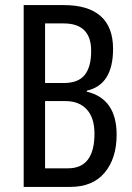

<svg xmlns="http://www.w3.org/2000/svg" viewBox="-20 -734 517 754"><path d="M231 -714Q326 -714 375 -671Q424 -628 424 -542Q424 -401 321 -378V-374Q438 -346 438 -205Q438 -112 391 -56Q344 0 256 0H73V-714ZM231 -408Q287 -408 312.5 -439.5Q338 -471 338 -534Q338 -642 230 -642H157V-408ZM157 -337V-73H247Q351 -73 351 -209Q351 -271 321 -304Q291 -337 237 -337Z"/></svg>

Font: Noto Sans Khmer UI ExtraCondensed
Style: Regular
Weight: 400
Width: 2
Designer: Danh Hong and the Monotype Design Team
Foundry: Monotype Imaging Inc.
Version: Version 2.002; ttfautohint (v1.8.4.7-5d5b)